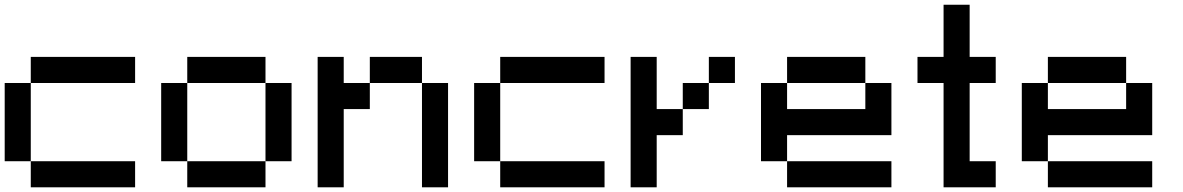

<svg xmlns="http://www.w3.org/2000/svg" viewBox="-20 -798 5040 818"><path d="M111.1 -111.1H0V-444.4H111.1ZM555.6 -444.4H111.1V-555.6H555.6ZM555.6 0H111.1V-111.1H555.6Z M777.8 -111.1H666.7V-444.4H777.8ZM1111.1 -444.4H777.8V-555.6H1111.1ZM1222.2 -111.1H1111.1V-444.4H1222.2ZM1111.1 0H777.8V-111.1H1111.1Z M1444.4 -333.3V0H1333.3V-555.6H1444.4V-444.4H1555.6V-333.3ZM1888.9 0H1777.8V-444.4H1888.9ZM1777.8 -444.4H1555.6V-555.6H1777.8Z M2111.1 -111.1H2000V-444.4H2111.1ZM2555.6 -444.4H2111.1V-555.6H2555.6ZM2555.6 0H2111.1V-111.1H2555.6Z M3000 -333.3H2888.9V-444.4H3000ZM3111.1 -444.4H3000V-555.6H3111.1ZM2777.8 -222.2V0H2666.7V-555.6H2777.8V-333.3H2888.9V-222.2Z M3666.7 -444.4H3333.3V-555.6H3666.7ZM3333.3 -222.2V-111.1H3222.2V-444.4H3333.3V-333.3H3666.7V-444.4H3777.8V-222.2ZM3777.8 0H3333.3V-111.1H3777.8Z M4111.1 -555.6H4222.2V-444.4H4111.1V-111.1H4222.2V0H4000V-444.4H3888.9V-555.6H4000V-777.8H4111.1Z M4777.8 -444.4H4444.4V-555.6H4777.8ZM4444.4 -222.2V-111.1H4333.3V-444.4H4444.4V-333.3H4777.8V-444.4H4888.9V-222.2ZM4888.9 0H4444.4V-111.1H4888.9Z"/></svg>

Font: Pixeloid Sans
Style: Regular
Weight: 400
Designer: GGBotNet
Foundry: GGBotNet
Version: 0.5